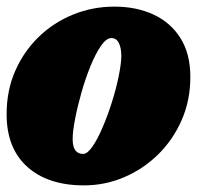

<svg xmlns="http://www.w3.org/2000/svg" viewBox="-22 -550 622 580"><path d="M-2 -205Q-2 -276.5 24 -335.8Q50 -395 95.2 -438.8Q140.5 -482.5 199.2 -506.2Q258 -530 323.5 -530Q390 -530 441.8 -506Q493.5 -482 523.2 -434.8Q553 -387.5 553 -317.5Q553 -246.5 526.5 -186.5Q500 -126.5 454.8 -82.5Q409.5 -38.5 352 -14.2Q294.5 10 231.5 10Q123 10 60.5 -46Q-2 -102 -2 -205ZM197.5 -130Q197.5 -85 229 -85Q242 -85 257.5 -107.5Q273 -130 288.2 -165.8Q303.5 -201.5 316.2 -242Q329 -282.5 336.5 -319.5Q344 -356.5 344.5 -380Q344.5 -405.5 337 -420.2Q329.5 -435 314.5 -435Q299 -435 282.8 -411.2Q266.5 -387.5 251.2 -350Q236 -312.5 224 -270.2Q212 -228 204.8 -190.5Q197.5 -153 197.5 -130Z"/></svg>

Font: Besley* Narrow Fatface
Style: Italic
Weight: 900
Width: 4
Italic angle: -13°
Designer: Owen Earl
Foundry: indestructible type*
Version: Version 3.000; ttfautohint (v1.8.3)